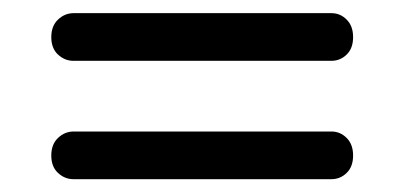

<svg xmlns="http://www.w3.org/2000/svg" viewBox="-20 -489 608 292"><path d="M58 -432.5Q58 -449.5 68.2 -459.2Q78.5 -469 92 -469H484Q497.5 -469 507.2 -459.2Q517 -449.5 517 -432.5Q517 -415.5 507.2 -406Q497.5 -396.5 484 -396.5H91.5Q78.5 -396.5 68.2 -406Q58 -415.5 58 -432.5ZM58 -252.5Q58 -269.5 68.2 -279.2Q78.5 -289 92 -289H484Q497.5 -289 507.2 -279.2Q517 -269.5 517 -252.5Q517 -235.5 507.2 -226Q497.5 -216.5 484 -216.5H91.5Q78.5 -216.5 68.2 -226Q58 -235.5 58 -252.5Z"/></svg>

Font: Fraunces ExtraBold
Style: Regular
Weight: 800
Version: Version 1.000;[b76b70a41]